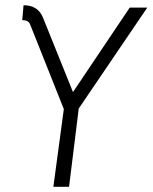

<svg xmlns="http://www.w3.org/2000/svg" viewBox="-20 -714 583 734"><path d="M95 -621Q89 -637 65 -637L70 -694Q126 -694 145 -645L259 -362L476 -685H543L281 -299L244 0H184L224 -297Z"/></svg>

Font: Bellota Text
Style: Italic
Weight: 400
Italic angle: -7.5°
Designer: Kemie Guaida
Foundry: Kemie Guaida
Version: Version 4.001